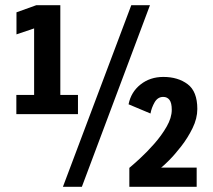

<svg xmlns="http://www.w3.org/2000/svg" viewBox="-20 -720 820 740"><path d="M43 -280V-354H111.5V-610.5L43.5 -587.5V-672.5L120 -700H212.5V-354H280.5V-280ZM222.5 0 486 -700H558L295.5 0ZM478.5 0V-73Q492.5 -84.5 519.2 -109Q546 -133.5 574.2 -165.5Q602.5 -197.5 622.2 -231.8Q642 -266 642 -297Q642 -323.5 633.2 -335Q624.5 -346.5 609 -346.5Q588 -346.5 576 -325.8Q564 -305 560 -282.5L475.5 -318Q485 -365.5 521.8 -394.5Q558.5 -423.5 609.5 -423.5Q666 -423.5 703.2 -395.5Q740.5 -367.5 740.5 -300Q740.5 -263.5 722.2 -226.2Q704 -189 678.8 -156.5Q653.5 -124 631.5 -102Q609.5 -80 601 -74H738V0Z"/></svg>

Font: Trispace SemiCondensed SemiBold
Style: Regular
Weight: 600
Width: 4
Designer: Tyler Finck
Foundry: Etcetera Type Company
Version: Version 1.210; ttfautohint (v1.8.3)